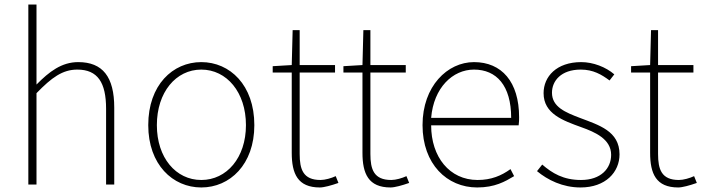

<svg xmlns="http://www.w3.org/2000/svg" viewBox="-20 -814 3105 847"><path d="M105 0H141V-403C208 -472 256 -507 321 -507C411 -507 448 -450 448 -334V0H484V-339C484 -475 433 -540 325 -540C252 -540 197 -498 141 -441V-560V-794H105Z M868 13C994 13 1102 -88 1102 -262C1102 -439 994 -540 868 -540C742 -540 634 -439 634 -262C634 -88 742 13 868 13ZM868 -20C756 -20 672 -118 672 -262C672 -407 756 -507 868 -507C980 -507 1065 -407 1065 -262C1065 -118 980 -20 868 -20Z M1391 13C1409 13 1442 4 1473 -7L1461 -37C1442 -28 1414 -20 1394 -20C1317 -20 1302 -67 1302 -135V-494H1458V-527H1302V-681H1271L1267 -527L1183 -522V-494H1267V-140C1267 -48 1293 13 1391 13Z M1703 13C1721 13 1754 4 1785 -7L1773 -37C1754 -28 1726 -20 1706 -20C1629 -20 1614 -67 1614 -135V-494H1770V-527H1614V-681H1583L1579 -527L1495 -522V-494H1579V-140C1579 -48 1605 13 1703 13Z M2085 13C2163 13 2208 -13 2248 -37L2232 -68C2192 -39 2147 -20 2087 -20C1963 -20 1882 -122 1882 -261H2268C2270 -275 2270 -286 2270 -297C2270 -453 2193 -540 2071 -540C1954 -540 1844 -434 1844 -262C1844 -90 1952 13 2085 13ZM1882 -294C1893 -427 1977 -507 2071 -507C2170 -507 2235 -437 2235 -294Z M2541 13C2652 13 2713 -55 2713 -133C2713 -236 2622 -262 2538 -294C2475 -318 2415 -342 2415 -405C2415 -457 2455 -507 2542 -507C2597 -507 2634 -485 2669 -459L2690 -486C2653 -518 2597 -540 2544 -540C2435 -540 2378 -476 2378 -403C2378 -312 2464 -282 2544 -253C2606 -231 2676 -200 2676 -131C2676 -71 2631 -20 2543 -20C2465 -20 2416 -50 2372 -88L2349 -59C2396 -20 2462 13 2541 13Z M2972 13C2990 13 3023 4 3054 -7L3042 -37C3023 -28 2995 -20 2975 -20C2898 -20 2883 -67 2883 -135V-494H3039V-527H2883V-681H2852L2848 -527L2764 -522V-494H2848V-140C2848 -48 2874 13 2972 13Z"/></svg>

Font: Noto Sans CJK HK Thin
Style: Regular
Weight: 100
Designer: Ryoko NISHIZUKA 西塚涼子 (kana, bopomofo & ideographs); Paul D. Hunt (Latin, Greek & Cyrillic); Sandoll Communications 산돌커뮤니
Foundry: Adobe
Version: Version 2.004;hotconv 1.0.118;makeotfexe 2.5.65603